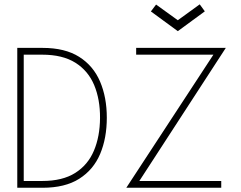

<svg xmlns="http://www.w3.org/2000/svg" viewBox="-20 -886 1138 906"><path d="M61.5 -660H181Q286.5 -660 353.5 -617.8Q420.5 -575.5 452.2 -501Q484 -426.5 484 -330.5Q484 -234 452.5 -159.5Q421 -85 354 -42.5Q287 0 181 0H61.5ZM92 -628V-32H179Q275 -32 335 -70Q395 -108 423.2 -175Q451.5 -242 452 -329.5Q452.5 -417 424.5 -484.2Q396.5 -551.5 336 -589.8Q275.5 -628 179 -628ZM622.5 -660H1045.5L637.5 -32H1024V0H576L987 -628H622.5ZM819 -739 692 -832 716.5 -864.5 819 -790.5 922.5 -865.5 946.5 -832.5Z"/></svg>

Font: League Spartan Thin
Style: Regular
Weight: 100
Foundry: The League of Moveable Type
Version: Version 2.002